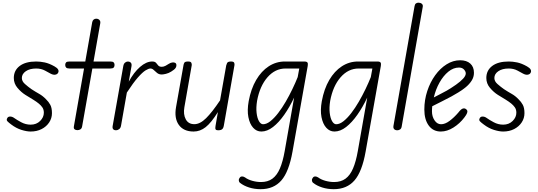

<svg xmlns="http://www.w3.org/2000/svg" viewBox="-20 -948 3916 1397"><path d="M203 9Q174 9 135.8 -3Q97.5 -15 62 -42Q43.5 -55.5 34 -65.5Q24.5 -75.5 33.5 -89.5Q39 -100 54 -100Q69 -100 84 -89Q101 -76.5 133.8 -58.8Q166.5 -41 203 -41Q245 -41 272 -67.8Q299 -94.5 299 -128Q299 -151.5 287.8 -167.2Q276.5 -183 262 -194.5Q246.5 -207.5 221 -223.2Q195.5 -239 165 -257.5Q134.5 -276.5 107.5 -308.2Q80.5 -340 80.5 -380.5Q80.5 -435.5 123.2 -468Q166 -500.5 243.5 -500.5Q272 -500.5 304.8 -493.8Q337.5 -487 376.5 -465Q396.5 -454 403 -441.8Q409.5 -429.5 402 -417Q395.5 -406.5 381 -404.5Q366.5 -402.5 348.5 -412Q336 -419 307.8 -434.2Q279.5 -449.5 243.5 -449.5Q196.5 -449.5 167.8 -429.8Q139 -410 139 -380.5Q139 -356.5 161.5 -336.8Q184 -317 207 -300.5Q237.5 -280.5 264.8 -265.2Q292 -250 315 -225.5Q334 -207.5 346 -185.2Q358 -163 358 -124.5Q358 -88 338 -57.5Q318 -27 283 -9Q248 9 203 9Z M543 -1Q530 -1 522.5 -7.5Q515 -14 517.5 -28L591.5 -449.5H486Q468 -449.5 461.2 -456.5Q454.5 -463.5 454.5 -475.5Q454.5 -487 460.8 -493.8Q467 -500.5 485.5 -500.5H600.5L651 -786.5Q653.5 -799.5 661.8 -805.8Q670 -812 680 -812Q689.5 -812 696.8 -808Q704 -804 707.8 -796.5Q711.5 -789 709.5 -778.5L660.5 -500.5H782.5Q801 -500.5 807.2 -493.8Q813.5 -487 813.5 -475.5Q813.5 -463.5 807.2 -456.5Q801 -449.5 782.5 -449.5H652L577.5 -28Q575 -13.5 565.5 -7.2Q556 -1 543 -1Z M823.5 0Q811 0 804 -7.5Q797 -15 799.5 -30.5L877 -467Q880 -484.5 890 -492.5Q900 -500.5 911 -500.5Q923 -500.5 931.5 -492.2Q940 -484 936.5 -464.5L917 -354Q954 -422 999.2 -461.2Q1044.5 -500.5 1087 -500.5Q1107 -500.5 1115.2 -491Q1123.5 -481.5 1131.2 -471.8Q1139 -462 1157.5 -462Q1170.5 -462 1184.8 -469.5Q1199 -477 1206.5 -482.5Q1220 -491.5 1233.2 -493.5Q1246.5 -495.5 1255 -490.5Q1263.5 -485.5 1263.5 -473.5Q1263.5 -463.5 1258.8 -455.5Q1254 -447.5 1245.5 -440.8Q1237 -434 1225.5 -427Q1207 -415.5 1187.5 -410.8Q1168 -406 1156.5 -406Q1137 -406 1123.2 -417Q1109.5 -428 1098.5 -438.8Q1087.5 -449.5 1074.5 -449.5Q1061 -449.5 1038.8 -435.8Q1016.5 -422 983.2 -384.2Q950 -346.5 903 -274.5L860.5 -33Q857.5 -16 846.5 -8Q835.5 0 823.5 0Z M1389 9Q1315.5 9 1281 -39.5Q1246.5 -88 1261 -169.5L1315.5 -476Q1316.5 -482 1321 -491.2Q1325.5 -500.5 1349 -500.5Q1368 -500.5 1372.2 -491Q1376.5 -481.5 1375 -473L1321.5 -167.5Q1312.5 -116 1331.5 -80.2Q1350.5 -44.5 1394 -44.5Q1435.5 -44.5 1479.5 -88Q1523.5 -131.5 1581 -217.5L1626 -472Q1627 -477.5 1632.2 -489Q1637.5 -500.5 1660.5 -500.5Q1680 -500.5 1683.8 -491.5Q1687.5 -482.5 1686 -474L1608.5 -33.5Q1606.5 -21.5 1601.8 -14Q1597 -6.5 1588.5 -3.2Q1580 0 1566.5 0Q1552.5 0 1548.8 -7Q1545 -14 1548 -31L1565.5 -132.5Q1517 -55 1476.5 -23Q1436 9 1389 9Z M1881.5 9Q1847 9 1822 -18.5Q1797 -46 1787.2 -95.8Q1777.5 -145.5 1789.5 -212Q1806 -301.5 1843.8 -366Q1881.5 -430.5 1935.2 -465.5Q1989 -500.5 2053 -500.5H2193Q2212 -500.5 2217 -493Q2222 -485.5 2219 -468.5L2108.5 154Q2082.5 301.5 2027 365Q1971.5 428.5 1876.5 428.5Q1831.5 428.5 1792.2 416Q1753 403.5 1726.5 382.5Q1718 375.5 1717.5 364.2Q1717 353 1726 342.5Q1731.5 335.5 1741.8 335.8Q1752 336 1763 343Q1783.5 358.5 1815.5 367.5Q1847.5 376.5 1879 376.5Q1928.5 376.5 1961.8 352.2Q1995 328 2016.5 278Q2038 228 2051.5 151L2120 -238Q2087.5 -169 2048.2 -113Q2009 -57 1966.5 -24Q1924 9 1881.5 9ZM1850.5 -214.5Q1842.5 -165.5 1847 -126.8Q1851.5 -88 1864.5 -66Q1877.5 -44 1894 -44Q1919.5 -44 1947.5 -66.2Q1975.5 -88.5 2004 -125.5Q2032.5 -162.5 2058.8 -207.8Q2085 -253 2107.5 -299.8Q2130 -346.5 2146 -387L2157.5 -449.5H2057.5Q1982 -449.5 1926.2 -385.8Q1870.5 -322 1850.5 -214.5Z M2413.5 9Q2379 9 2354 -18.5Q2329 -46 2319.2 -95.8Q2309.5 -145.5 2321.5 -212Q2338 -301.5 2375.8 -366Q2413.5 -430.5 2467.2 -465.5Q2521 -500.5 2585 -500.5H2725Q2744 -500.5 2749 -493Q2754 -485.5 2751 -468.5L2640.5 154Q2614.5 301.5 2559 365Q2503.5 428.5 2408.5 428.5Q2363.5 428.5 2324.2 416Q2285 403.5 2258.5 382.5Q2250 375.5 2249.5 364.2Q2249 353 2258 342.5Q2263.5 335.5 2273.8 335.8Q2284 336 2295 343Q2315.5 358.5 2347.5 367.5Q2379.5 376.5 2411 376.5Q2460.5 376.5 2493.8 352.2Q2527 328 2548.5 278Q2570 228 2583.5 151L2652 -238Q2619.5 -169 2580.2 -113Q2541 -57 2498.5 -24Q2456 9 2413.5 9ZM2382.5 -214.5Q2374.5 -165.5 2379 -126.8Q2383.5 -88 2396.5 -66Q2409.5 -44 2426 -44Q2451.5 -44 2479.5 -66.2Q2507.5 -88.5 2536 -125.5Q2564.5 -162.5 2590.8 -207.8Q2617 -253 2639.5 -299.8Q2662 -346.5 2678 -387L2689.5 -449.5H2589.5Q2514 -449.5 2458.2 -385.8Q2402.5 -322 2382.5 -214.5Z M2870.5 0Q2862 0 2855 -3.2Q2848 -6.5 2844.5 -13.2Q2841 -20 2842.5 -30.5L2996.5 -904Q2999 -918 3006.8 -923.2Q3014.5 -928.5 3025 -928.5Q3039 -928.5 3048.8 -920.8Q3058.5 -913 3056 -898.5L2902.5 -26.5Q2900 -12 2890.5 -6Q2881 0 2870.5 0Z M3187.5 9Q3131.5 9 3099.5 -34.5Q3067.5 -78 3067.5 -151Q3067.5 -221 3088.8 -285.5Q3110 -350 3146.5 -400.5Q3183 -451 3229.8 -480.2Q3276.5 -509.5 3328 -509.5Q3375 -509.5 3401.8 -485.5Q3428.5 -461.5 3428.5 -418.5Q3428.5 -387 3411.5 -360.8Q3394.5 -334.5 3368.5 -313.2Q3342.5 -292 3314.8 -275.5Q3287 -259 3265 -246.5Q3235.5 -230 3194.2 -209.8Q3153 -189.5 3125 -175Q3124 -166 3123.5 -156.8Q3123 -147.5 3123 -138Q3123 -100 3142 -72Q3161 -44 3189 -44Q3218.5 -44 3251.2 -68.5Q3284 -93 3314.5 -128.5Q3334 -154 3347.2 -158Q3360.5 -162 3370 -154.5Q3377 -150 3379.8 -143.2Q3382.5 -136.5 3378.2 -124.8Q3374 -113 3359 -93.5Q3325.5 -49 3279.2 -20Q3233 9 3187.5 9ZM3136.5 -239Q3158 -250.5 3183.5 -263.5Q3209 -276.5 3231.5 -289Q3267 -310 3298.5 -332.2Q3330 -354.5 3349.5 -375.5Q3369 -396.5 3369 -414Q3369 -428 3356 -442.2Q3343 -456.5 3319.5 -456.5Q3279 -456.5 3242.2 -426.5Q3205.5 -396.5 3177.8 -347Q3150 -297.5 3136.5 -239Z M3641 9Q3612 9 3573.8 -3Q3535.5 -15 3500 -42Q3481.5 -55.5 3472 -65.5Q3462.5 -75.5 3471.5 -89.5Q3477 -100 3492 -100Q3507 -100 3522 -89Q3539 -76.5 3571.8 -58.8Q3604.5 -41 3641 -41Q3683 -41 3710 -67.8Q3737 -94.5 3737 -128Q3737 -151.5 3725.8 -167.2Q3714.5 -183 3700 -194.5Q3684.5 -207.5 3659 -223.2Q3633.5 -239 3603 -257.5Q3572.5 -276.5 3545.5 -308.2Q3518.5 -340 3518.5 -380.5Q3518.5 -435.5 3561.2 -468Q3604 -500.5 3681.5 -500.5Q3710 -500.5 3742.8 -493.8Q3775.5 -487 3814.5 -465Q3834.5 -454 3841 -441.8Q3847.5 -429.5 3840 -417Q3833.5 -406.5 3819 -404.5Q3804.5 -402.5 3786.5 -412Q3774 -419 3745.8 -434.2Q3717.5 -449.5 3681.5 -449.5Q3634.5 -449.5 3605.8 -429.8Q3577 -410 3577 -380.5Q3577 -356.5 3599.5 -336.8Q3622 -317 3645 -300.5Q3675.5 -280.5 3702.8 -265.2Q3730 -250 3753 -225.5Q3772 -207.5 3784 -185.2Q3796 -163 3796 -124.5Q3796 -88 3776 -57.5Q3756 -27 3721 -9Q3686 9 3641 9Z"/></svg>

Font: Edu VIC WA NT Hand
Style: Regular
Weight: 400
Designer: Tina and Corey Anderson, Eben Sorkin, Mirko Velimirovic
Foundry: Google for Education
Version: Version 1.000